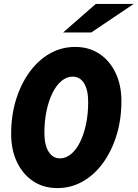

<svg xmlns="http://www.w3.org/2000/svg" viewBox="-20 -951 704 982"><path d="M273 11Q203 11 150 -24Q97 -59 67 -121.5Q37 -184 37 -266Q37 -361 62 -441.5Q87 -522 131.5 -583Q176 -644 235.5 -677.5Q295 -711 365 -711Q435 -711 488 -676Q541 -641 571 -578.5Q601 -516 601 -434Q601 -340 576 -259Q551 -178 506.5 -117Q462 -56 402.5 -22.5Q343 11 273 11ZM287 -141Q317 -141 343.5 -163Q370 -185 389.5 -224.5Q409 -264 420 -316Q431 -368 431 -429Q431 -491 410 -525Q389 -559 351 -559Q321 -559 294.5 -537Q268 -515 248.5 -475.5Q229 -436 218 -384Q207 -332 207 -271Q207 -210 228.5 -175.5Q250 -141 287 -141ZM303 -785 470 -931H664L447 -785Z"/></svg>

Font: Red Hat Mono
Style: Italic
Weight: 300
Italic angle: -12°
Monospace: yes
Designer: Pentagram, MCKL
Foundry: Pentagram, MCKL
Version: Version 1.023